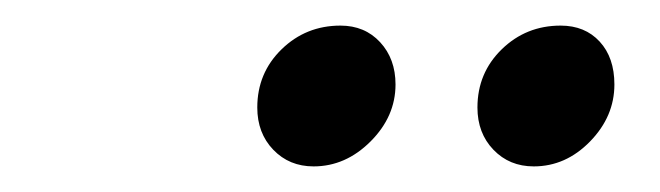

<svg xmlns="http://www.w3.org/2000/svg" viewBox="-20 -754 516 150"><path d="M289 -688Q289 -663 269.5 -643.5Q250 -624 225 -624Q206 -624 193.5 -637Q181 -650 181 -670Q181 -697 200 -715.5Q219 -734 246 -734Q265 -734 277 -721Q289 -708 289 -688ZM460 -688Q460 -663 441 -643.5Q422 -624 397 -624Q378 -624 365.5 -637Q353 -650 353 -670Q353 -697 372 -715.5Q391 -734 418 -734Q437 -734 448.5 -721.5Q460 -709 460 -688Z"/></svg>

Font: TypoPRO Montserrat Alternates
Style: Italic
Weight: 400
Italic angle: -11.3°
Designer: Julieta Ulanovsky
Foundry: Julieta Ulanovsky
Version: Version 6.001